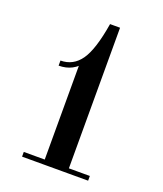

<svg xmlns="http://www.w3.org/2000/svg" viewBox="-141 -863 813 956"><g transform="rotate(20 265.0 -385.0)"><path d="M329 0H201V-534L254 -616L273 -710L281 -770H329ZM440 -25V0H309V-25ZM225 0H90V-25H225ZM294 -770Q272 -615 228 -551.5Q184 -488 106 -488V-515Q173 -515 213 -572Q253 -629 276 -770Z"/></g></svg>

Font: Solide Mirage
Style: Etroit
Weight: 400
Designer: Jérémy Landes
Foundry: Velvetyne Type Foundry
Version: Version 1.1